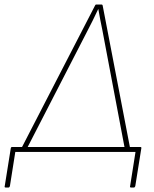

<svg xmlns="http://www.w3.org/2000/svg" viewBox="-66 -675 682 853"><path d="M557 -22Q563 -22 562 -17L535 152Q533 158 529 158H516Q510 158 512 152L536 0H2L-22 152Q-24 158 -28 158H-41Q-47 158 -45 152L-18 -17Q-17 -22 -12 -22H32L356 -650Q358 -655 361 -655H385Q389 -655 390 -651L511 -22ZM321 -535 57 -22H487L389 -540Q384 -564 379.5 -587Q375 -610 371 -634H370Q358 -608 346 -584Q334 -560 321 -535Z"/></svg>

Font: Sofia Sans Thin
Style: Italic
Weight: 250
Italic angle: -9°
Version: Version 4.100-B